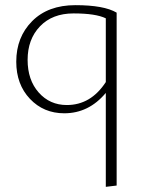

<svg xmlns="http://www.w3.org/2000/svg" viewBox="-20 -435 557 744"><path d="M272 -415Q383 -415 432 -386V284L390 289V-75Q324 4 229 4Q149 4 96 -52Q43 -108 43 -196Q43 -291 104.5 -353Q166 -415 272 -415ZM239 -28Q332 -28 390 -117V-364Q351 -383 265 -383Q183 -383 135 -333Q87 -283 87 -203Q87 -125 130 -76.5Q173 -28 239 -28Z"/></svg>

Font: EauTestInfant Light
Style: Regular
Weight: 300
Designer: Christian Thalmann (Catharsis Fonts)
Version: Version 0.001;PS 000.001;hotconv 1.0.88;makeotf.lib2.5.64775